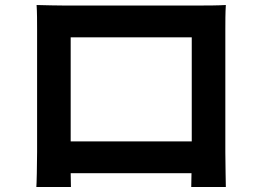

<svg xmlns="http://www.w3.org/2000/svg" viewBox="-20 -729 1040 766"><path d="M745 -580V-165H262V-580ZM879 -612C879 -642 879 -679 881 -709C845 -707 807 -707 782 -707H232C205 -707 167 -708 126 -709C128 -681 128 -640 128 -612V-123C128 -75 126 12 125 17H263L262 -38H744L743 17H881C881 13 879 -83 879 -122Z"/></svg>

Font: Noto Sans CJK KR Bold
Style: Regular
Weight: 700
Designer: Ryoko NISHIZUKA (kana & ideographs); Paul D. Hunt (Latin, Greek & Cyrillic); Wenlong ZHANG (bopomofo); Sandoll Communica
Foundry: Adobe Systems Incorporated
Version: Version 1.004;PS 1.004;hotconv 1.0.82;makeotf.lib2.5.63406